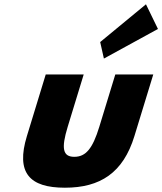

<svg xmlns="http://www.w3.org/2000/svg" viewBox="-20 -860 756 895"><path d="M447 -664 464.3 -587 716.3 -725 660.4 -840ZM193.2 -513H370.2L295.6 -269C264.7 -168 272.5 -129 326.4 -129C380.4 -129 412 -168 442.9 -269L517.5 -513H694.5L606.7 -226C554.1 -54 447 15 282.4 15C117.8 15 52.9 -54 105.5 -226Z"/></svg>

Font: Hussar
Style: BdSuprConOblThree
Weight: 700
Foundry: Cannot Into Space Fonts
Version: Version 2.00